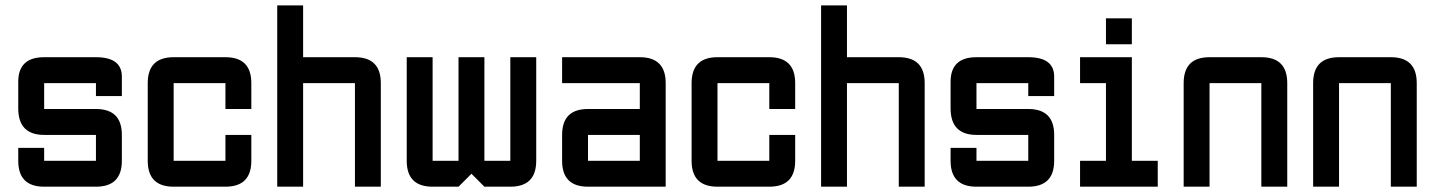

<svg xmlns="http://www.w3.org/2000/svg" viewBox="-20 -704 5411 724"><path d="M48.8 -146.5H146.5V-97.7H341.8V-195.3H146.5Q48.8 -195.3 48.8 -295.4V-395.5Q48.8 -488.3 146.5 -488.3H341.8Q439.5 -488.3 439.5 -415V-341.8H341.8V-390.6H146.5V-293H341.8Q439.5 -293 439.5 -195.3V-97.7Q439.5 0 341.8 0H146.5Q48.8 0 48.8 -97.7Z M830.1 0H634.8Q537.1 0 537.1 -97.7V-390.6Q537.1 -488.3 634.8 -488.3H830.1Q927.7 -488.3 927.7 -390.6V-293H830.1V-390.6H634.8V-97.7H830.1V-195.3H927.7V-97.7Q927.7 0 830.1 0Z M1025.4 -683.6H1123V-488.3H1318.4Q1416 -488.3 1416 -390.6V0H1318.4V-390.6H1123V0H1025.4Z M1709 -488.3H1806.6V-97.7H1904.3V-488.3H2002V-97.7Q2002 0 1904.3 0H1806.6L1757.8 -48.8L1709 0H1611.3Q1513.7 0 1513.7 -97.7V-488.3H1611.3V-97.7H1709Z M2490.2 0H2197.3Q2099.6 0 2099.6 -97.7V-195.3Q2099.6 -293 2197.3 -293H2392.6V-390.6H2099.6V-488.3H2392.6Q2490.2 -488.3 2490.2 -390.6ZM2197.3 -97.7H2392.6V-195.3H2197.3Z M2880.9 0H2685.5Q2587.9 0 2587.9 -97.7V-390.6Q2587.9 -488.3 2685.5 -488.3H2880.9Q2978.5 -488.3 2978.5 -390.6V-293H2880.9V-390.6H2685.5V-97.7H2880.9V-195.3H2978.5V-97.7Q2978.5 0 2880.9 0Z M3076.2 -683.6H3173.8V-488.3H3369.1Q3466.8 -488.3 3466.8 -390.6V0H3369.1V-390.6H3173.8V0H3076.2Z M3564.5 -146.5H3662.1V-97.7H3857.4V-195.3H3662.1Q3564.5 -195.3 3564.5 -295.4V-395.5Q3564.5 -488.3 3662.1 -488.3H3857.4Q3955.1 -488.3 3955.1 -415V-341.8H3857.4V-390.6H3662.1V-293H3857.4Q3955.1 -293 3955.1 -195.3V-97.7Q3955.1 0 3857.4 0H3662.1Q3564.5 0 3564.5 -97.7Z M4150.4 -537.1V-634.8H4248V-537.1ZM4052.7 0V-97.7H4150.4V-390.6H4052.7V-488.3H4248V-97.7H4345.7V0Z M4736.3 -390.6H4541V0H4443.4V-390.6Q4443.4 -488.3 4541 -488.3H4736.3Q4834 -488.3 4834 -390.6V0H4736.3Z M5224.6 -390.6H5029.3V0H4931.6V-390.6Q4931.6 -488.3 5029.3 -488.3H5224.6Q5322.3 -488.3 5322.3 -390.6V0H5224.6Z"/></svg>

Font: BabelStone Runic Ruled
Style: Regular
Weight: 400
Designer: Andrew West
Foundry: BabelStone
Version: Version 7.004 November 9, 2023